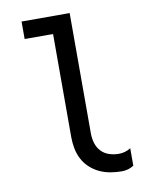

<svg xmlns="http://www.w3.org/2000/svg" viewBox="-84 -796 668 865"><g transform="rotate(-10 250.0 -363.5)"><path d="M403 8Q377 8 351 3.5Q325 -1 301.5 -12Q278 -23 258.5 -41Q239 -59 227 -82Q215 -105 210 -131Q205 -157 205 -184V-655H75V-735H295V-184Q295 -161 301.5 -139.5Q308 -118 323 -102Q338 -86 359.5 -79Q381 -72 403 -72Q418 -72 432 -76Q446 -80 458 -88V-8Q446 0 432 4Q418 8 403 8Z"/></g></svg>

Font: Iosevka Bendy Medium
Style: Regular
Weight: 500
Monospace: yes
Designer: Belleve Invis
Foundry: Belleve Invis
Version: Version 30.1.2